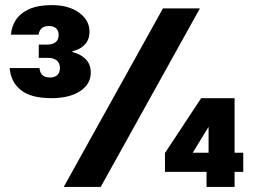

<svg xmlns="http://www.w3.org/2000/svg" viewBox="-20 -733 998 753"><path d="M182 -348Q101 -348 61.5 -380Q22 -412 18 -466H135Q136 -453 141.5 -444.5Q147 -436 156 -432.5Q165 -429 176 -429Q194 -429 204.5 -438.5Q215 -448 215 -466Q215 -486 202.5 -496Q190 -506 169 -506H132V-558H164Q186 -558 198 -567.5Q210 -577 210 -596Q210 -613 200 -622Q190 -631 171 -631Q154 -631 144 -622.5Q134 -614 131 -597H23Q25 -628 42 -654.5Q59 -681 94 -697Q129 -713 183 -713Q249 -713 290 -683.5Q331 -654 331 -609Q331 -578 313 -558.5Q295 -539 264 -532V-529Q298 -520 317 -500Q336 -480 336 -448Q336 -403 294 -375.5Q252 -348 182 -348ZM230 0 619 -700H764L375 0ZM790 0V-59H627V-133L769 -348H900V-134H934V-59H900V0ZM736 -134H798V-234H797Z"/></svg>

Font: DM Sans 28pt Black
Style: Regular
Weight: 900
Version: Version 4.004;gftools[0.9.30]